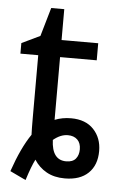

<svg xmlns="http://www.w3.org/2000/svg" viewBox="-51 -695 472 762"><g transform="rotate(5 185.0 -314.5)"><path d="M17 0Q50 -96 88 -151Q87 -174 87 -219V-468H16V-510L89 -545L122 -659H174V-536H320V-468H174V-218Q204 -230 239 -230Q297 -230 329 -196Q361 -162 361 -110Q361 -54 328 -22Q295 10 234 10Q192 10 161.5 -7Q131 -24 112 -54Q98 -27 80 30ZM284 -110Q284 -135 270 -148.5Q256 -162 232 -162Q203 -162 174 -138Q177 -58 234 -58Q260 -58 272 -72.5Q284 -87 284 -110Z"/></g></svg>

Font: Noto Sans Display
Style: Regular
Weight: 400
Designer: Monotype Design team
Foundry: Monotype Imaging Inc.
Version: Version 1.000